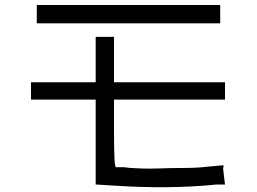

<svg xmlns="http://www.w3.org/2000/svg" viewBox="-20 -739 1040 777"><path d="M367.2 -589.8H441.4V-406.2H890.6V-335.9H441.4V-199.2Q441.4 -62.5 449.2 -62.5Q457 -62.5 480.5 -62.5Q507.8 -58.6 523.4 -58.6Q570.3 -54.7 664.1 -58.6Q765.6 -58.6 800.8 -62.5Q878.9 -70.3 882.8 -70.3Q886.7 -66.4 882.8 -58.6Q882.8 -54.7 886.7 -23.4L890.6 7.8H863.3Q855.5 7.8 855.5 7.8Q664.1 27.3 433.6 11.7Q375 7.8 371.1 7.8H367.2V-335.9H105.5V-406.2H367.2ZM128.9 -718.8H871.1V-644.5H128.9Z"/></svg>

Font: 和音 by 宁静之雨，公众号njzyshare
Style: Regular
Weight: 400
Designer: Steve Matteson
Foundry: Ascender Corporation
Version: Version 6.00;June 8, 2018;FontCreator 11.0.0.2388 32-bit